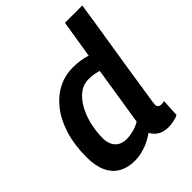

<svg xmlns="http://www.w3.org/2000/svg" viewBox="-212 -854 979 979"><g transform="rotate(-45 277.0 -365.0)"><path d="M427 10Q404 10 386.5 4Q369 -2 355.5 -14Q342 -26 334 -42Q314 -28 290 -16Q266 -4 238 3Q210 10 182 10Q135 10 98.5 -10Q62 -30 42 -72Q22 -114 22 -177Q22 -264 43 -333Q64 -402 101.5 -450.5Q139 -499 188.5 -525Q238 -551 296 -551Q326 -551 351 -547Q376 -543 396 -536L429 -740H554Q549 -708 542.5 -664.5Q536 -621 528 -572.5Q520 -524 512 -472.5Q504 -421 496 -372Q488 -323 481.5 -278.5Q475 -234 469.5 -200Q464 -166 461 -146Q458 -126 458 -122Q458 -111 464 -104.5Q470 -98 482 -98Q488 -98 493.5 -98.5Q499 -99 504 -101L499 -6Q485 2 464.5 6Q444 10 427 10ZM232 -98Q257 -98 284 -105.5Q311 -113 331 -125L381 -441Q366 -446 348 -449Q330 -452 309 -452Q274 -452 245 -430.5Q216 -409 194.5 -372Q173 -335 161 -287Q149 -239 149 -187Q149 -159 159.5 -138.5Q170 -118 189 -108Q208 -98 232 -98Z"/></g></svg>

Font: Georama ExtraCondensed Thin SemiBold
Style: Italic
Weight: 600
Italic angle: -9°
Version: Version 1.001